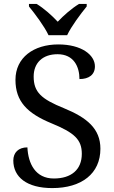

<svg xmlns="http://www.w3.org/2000/svg" viewBox="-20 -951 584 981"><path d="M228 -771H323C344 -816 392 -880 423 -918V-931H384C346 -908 305 -872 275 -840C245 -872 205 -908 167 -931H128V-918C159 -880 207 -816 228 -771ZM247 10C397 10 493 -64 493 -191C493 -294 424 -350 307 -398C191 -445 152 -480 152 -560C152 -629 197 -674 274 -674C358 -674 386 -609 386 -547C434 -547 465 -569 465 -612C465 -670 397 -724 278 -724C152 -724 59 -657 59 -543C59 -433 119 -372 243 -321C360 -273 398 -238 398 -165C398 -84 344 -39 255 -39C161 -39 124 -115 120 -198C74 -198 48 -171 48 -131C48 -47 116 10 247 10Z"/></svg>

Font: Noto Serif
Style: Regular
Weight: 400
Designer: Monotype Design Team
Foundry: Monotype Imaging Inc.
Version: Version 2.015